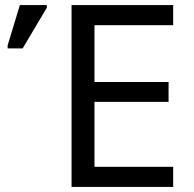

<svg xmlns="http://www.w3.org/2000/svg" viewBox="-20 -734 760 754"><path d="M660 0H261V-714H660V-635H351V-412H642V-334H351V-79H660ZM10 -544V-556L58 -714H164V-704L69 -544Z"/></svg>

Font: Go Noto Kurrent-Regular
Style: Regular
Weight: 400
Designer: Monotype Design Team
Foundry: Monotype Imaging Inc.
Version: Version 2.012; ttfautohint (v1.8.4.7-5d5b)